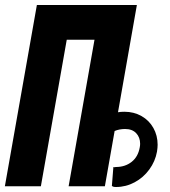

<svg xmlns="http://www.w3.org/2000/svg" viewBox="-60 -745 680 768"><path d="M87.5 -725H487.5L412 -296Q422.5 -298 437.5 -298Q475.5 -298 506 -280.8Q536.5 -263.5 553.5 -233.2Q570.5 -203 570.5 -166Q570.5 -154.5 568 -138.5Q561 -99.5 537.2 -67Q513.5 -34.5 478.5 -15.8Q443.5 3 404.5 3Q396.5 3 393.8 2Q391 1 387.5 -1L393.5 -77Q396.5 -76 397 -76Q399 -76 400.5 -76.5Q402 -77 403.5 -77Q440.5 -77 466.5 -97.5Q492.5 -118 499 -155.5Q500.5 -163 500.5 -170Q500.5 -195.5 484.8 -212.2Q469 -229 440.5 -229Q417.5 -229 398.5 -221L359.5 0H214.5L318 -586H207L103.5 0H-40.5Z"/></svg>

Font: JuliaMono BoldItalic
Style: Regular
Weight: 700
Italic angle: -9°
Monospace: yes
Designer: cormullion
Foundry: corm
Version: Version 0.049; ttfautohint (v1.8.4)